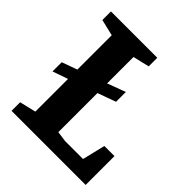

<svg xmlns="http://www.w3.org/2000/svg" viewBox="-181 -766 885 885"><g transform="rotate(45 261.5 -324.0)"><path d="M35 -56 115 -75V-288L40 -262V-322L115 -349V-573L35 -592V-648H337V-592L257 -573V-401L346 -434V-370L257 -338V-83L308 -76H425L452 -188H518V0H35Z"/></g></svg>

Font: Faustina VF Beta
Style: Regular
Weight: 400
Designer: Alfonso Garcia
Foundry: Omnibus-Type
Version: Version 1.006